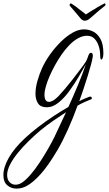

<svg xmlns="http://www.w3.org/2000/svg" viewBox="-187 -640 642 1131"><path d="M429 -620Q431 -620 433 -618Q435 -616 435 -614Q435 -610 430 -605Q415 -594 397.5 -579Q380 -564 365 -550.5Q350 -537 342 -531Q327 -518 312 -518Q305 -518 298.5 -522Q292 -526 288 -531Q280 -541 260 -564.5Q240 -588 225 -605Q223 -608 223 -611Q223 -615 225.5 -617.5Q228 -620 231 -620Q234 -619 243.5 -612.5Q253 -606 263.5 -598.5Q274 -591 279 -586Q286 -581 297 -572.5Q308 -564 319 -555Q332 -564 346.5 -572.5Q361 -581 369 -586Q376 -591 389 -598.5Q402 -606 414.5 -612.5Q427 -619 429 -620ZM-90 471Q-121 471 -144 451.5Q-167 432 -167 392Q-167 344 -134.5 288Q-102 232 -41 175Q-7 143 38.5 108Q84 73 131.5 42Q179 11 216 -10Q245 -74 272 -138.5Q299 -203 319 -262Q301 -229 275.5 -186Q250 -143 220 -102Q190 -61 156.5 -34.5Q123 -8 89 -8Q52 -8 37 -31Q22 -54 22 -88Q22 -124 34 -165Q46 -206 60 -237Q79 -279 108 -319.5Q137 -360 171 -393.5Q205 -427 240 -447Q275 -467 308 -467Q334 -467 360 -455Q386 -443 404 -412Q422 -381 422 -325Q422 -308 418 -298.5Q414 -289 410 -289Q403 -289 403 -316Q403 -341 395 -367Q387 -393 371 -410.5Q355 -428 331 -429Q303 -431 274.5 -415.5Q246 -400 221 -374Q196 -348 176 -319Q154 -287 136 -254Q118 -221 105 -191Q92 -161 86 -140Q75 -105 75 -82Q75 -40 102 -40Q124 -40 156 -72Q174 -91 196 -117Q218 -143 239.5 -170.5Q261 -198 278.5 -221.5Q296 -245 306 -258Q309 -264 317 -274Q324 -283 332 -308Q338 -329 349 -329Q360 -329 360 -310Q358 -293 350 -262.5Q342 -232 330 -193.5Q318 -155 305 -116Q292 -77 280 -44Q299 -54 314 -60L339 -70Q341 -70 341.5 -70.5Q342 -71 343 -71Q354 -71 354 -61Q354 -55 347 -54Q335 -49 315 -40.5Q295 -32 270 -18Q244 54 213 123Q182 192 152 243Q98 335 53 385Q8 435 -29 455Q-58 471 -90 471ZM-96 448Q-75 448 -55 434Q-32 418 -5.5 387Q21 356 47 316.5Q73 277 96 237Q119 197 135 164L202 21Q166 44 127 71Q88 98 50 129Q17 157 -17.5 190.5Q-52 224 -81 259.5Q-110 295 -127.5 329Q-145 363 -145 391Q-145 418 -130.5 433Q-116 448 -96 448Z"/></svg>

Font: Birthstone Bounce
Style: Regular
Weight: 400
Designer: Robert E. Leuschke
Foundry: Rob Leuschke
Version: Version 1.010; ttfautohint (v1.8.3)